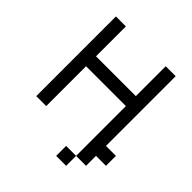

<svg xmlns="http://www.w3.org/2000/svg" viewBox="-176 -614 852 852"><g transform="rotate(45 250.0 -187.5)"><path d="M500 0V-62.5H437.5V-500H375V-312.5H125V-500H62.5Q62.5 -500 62.5 0H125Q125 0 125 -250H375V62.5H312.5V125H375V62.5H437.5V0Z"/></g></svg>

Font: CalcUnifontExMono
Style: Regular
Weight: 500
Version: Version 15.0.06